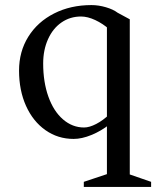

<svg xmlns="http://www.w3.org/2000/svg" viewBox="-20 -536 625 756"><path d="M310 180 418 144 401 168V-56L411 -46Q378 -20 340 -4.5Q302 11 270 11Q208 11 159 -23.5Q110 -58 82.5 -119Q55 -180 55 -258Q55 -333 91.5 -391.5Q128 -450 193 -483Q258 -516 340 -516Q368 -516 397 -507.5Q426 -499 443 -486L491 -460V168L474 145L575 180V200H310ZM412 -87 401 -59V-447L411 -420Q385 -443 355 -457Q325 -471 299 -471Q256 -471 222 -447.5Q188 -424 169 -381.5Q150 -339 150 -286Q150 -213 170.5 -155.5Q191 -98 228 -66Q265 -34 311 -34Q332 -34 359 -48Q386 -62 412 -87Z"/></svg>

Font: Wittgenstein
Style: Regular
Weight: 400
Designer: Jörg Drees
Foundry: Jörg Drees
Version: Version 1.003;Glyphs 3.1.2 (3151)